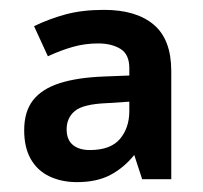

<svg xmlns="http://www.w3.org/2000/svg" viewBox="-20 -742 412 389"><path d="M191 -722Q256 -722 291.5 -692Q327 -662 327 -598V-379H268L252 -428Q231 -402 203.5 -387.5Q176 -373 136 -373Q105 -373 80.5 -384.5Q56 -396 42.5 -419.5Q29 -443 29 -478Q29 -516 47 -539Q65 -562 101 -573.5Q137 -585 191 -587L242 -589V-604Q242 -632 224 -643Q206 -654 179 -654Q152 -654 127.5 -647Q103 -640 77 -628L49 -689Q80 -704 113.5 -713Q147 -722 191 -722ZM196 -533Q148 -531 131.5 -517Q115 -503 115 -480Q115 -459 127.5 -448.5Q140 -438 162 -438Q204 -438 223 -460.5Q242 -483 242 -517V-536Z"/></svg>

Font: Noto Sans Khmer SemiBold
Style: Regular
Weight: 600
Version: Version 2.003